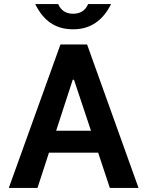

<svg xmlns="http://www.w3.org/2000/svg" viewBox="-20 -917 715 937"><path d="M337 -774C422 -774 482 -817 522 -897H410C397 -866 372 -850 337 -850C302 -850 277 -866 264 -897H152C192 -816 250 -774 337 -774ZM516 0H656L405 -700H275L23 0H163L219 -172H459ZM254 -279 335 -528H341L424 -279Z"/></svg>

Font: Be Vietnam
Style: Bold
Weight: 700
Designer: Gabriel Lam
Foundry: TypeRant
Version: Version 4.000